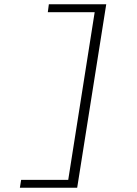

<svg xmlns="http://www.w3.org/2000/svg" viewBox="-20 -728 640 900"><path d="M73.2 151.9 79.1 115.2H299.8L423.8 -670.9H204.1L209 -708H478L341.8 151.9Z"/></svg>

Font: Office Code Pro Light Italic
Style: Regular
Weight: 300
Italic angle: -9°
Designer: Nathan Rutzky & Paul D. Hunt
Foundry: Adobe Systems Incorporated
Version: Version 1.004;PS 001.004;hotconv 1.0.70;makeotf.lib2.5.58329